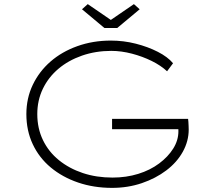

<svg xmlns="http://www.w3.org/2000/svg" viewBox="-20 -902 1030 932"><path d="M524 10Q435 10 359 -16Q283 -42 226.5 -89Q170 -136 139 -202Q108 -268 108 -348Q108 -425 139 -490Q170 -555 225 -603Q280 -651 355.5 -678Q431 -705 518 -705Q580 -705 639 -690Q698 -675 746 -650.5Q794 -626 820 -595L791 -556Q761 -584 716.5 -606Q672 -628 620.5 -641.5Q569 -655 520 -655Q444 -655 378 -632Q312 -609 263.5 -568Q215 -527 188 -471Q161 -415 161 -348Q161 -279 188.5 -222Q216 -165 266 -124.5Q316 -84 382 -62Q448 -40 526 -40Q593 -40 651 -58Q709 -76 752.5 -108.5Q796 -141 821 -181Q846 -221 846 -265L845 -306L866 -275H524V-325H893Q894 -320 894.5 -310.5Q895 -301 895.5 -290.5Q896 -280 896 -273Q896 -217 867.5 -165.5Q839 -114 787.5 -75Q736 -36 668.5 -13Q601 10 524 10ZM487 -766 378 -857 406 -882 533 -795H503L630 -882L658 -857L549 -766Z"/></svg>

Font: Lexend Peta ExtraLight
Style: Regular
Weight: 250
Version: Version 1.007